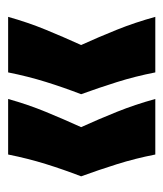

<svg xmlns="http://www.w3.org/2000/svg" viewBox="16 -510 411 484"><g transform="rotate(-90 222.0 -267.5)"><path d="M75 -82Q65 -133 50.5 -179Q36 -225 20 -269Q37 -313 51 -358Q65 -403 75 -453H215Q201 -403 182.5 -358Q164 -313 144 -269Q164 -225 182.5 -179Q201 -133 215 -82ZM282 -82Q272 -133 257.5 -179Q243 -225 227 -269Q244 -313 258 -358Q272 -403 282 -453H422Q408 -403 389.5 -358Q371 -313 351 -269Q371 -225 389.5 -179Q408 -133 422 -82Z"/></g></svg>

Font: Bricolage Grotesque 36pt SemiCondensed
Style: Bold
Weight: 700
Width: 4
Designer: Mathieu Triay
Foundry: Atelier Triay
Version: Version 1.001;gftools[0.9.33.dev8+g029e19f]